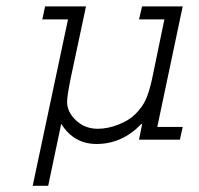

<svg xmlns="http://www.w3.org/2000/svg" viewBox="-20 -440 626 605"><path d="M122.1 -419.9H251L202.1 -190.4Q191.4 -136.7 191.4 -119.1Q191.4 -86.9 219.7 -60.5Q248 -34.2 288.1 -34.2Q319.3 -34.2 353 -47.4Q386.7 -60.5 406.2 -80.1Q428.7 -102.5 439.5 -126.5Q450.2 -150.4 459 -190.4L498 -378.9H418L427.7 -419.9H555.7L475.6 -40H555.7L546.9 0H418L427.7 -47.9L425.8 -49.8Q365.2 13.7 284.2 13.7Q212.9 13.7 172.9 -49.8L131.8 145.5H83L194.3 -378.9H113.3Z"/></svg>

Font: Thabit-Oblique
Style: Oblique
Weight: 500
Designer: Regenerated by Nadim Shaikli
Foundry: MAK Alagha
Version: 0.01